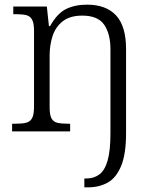

<svg xmlns="http://www.w3.org/2000/svg" viewBox="-20 -564 662 824"><path d="M342 240V202H351Q383 202 406.5 184.5Q430 167 442 124.5Q454 82 454 9V-353Q454 -419 427 -458Q400 -497 333 -497Q280 -497 249 -472.5Q218 -448 205.5 -409Q193 -370 193 -326V-103Q193 -71 201 -56Q209 -41 226.5 -37Q244 -33 272 -33H281V0H32V-33H48Q76 -33 93 -37.5Q110 -42 118 -57.5Q126 -73 126 -106V-433Q126 -465 117.5 -480Q109 -495 92.5 -499Q76 -503 52 -503H37V-536H181L190 -452H195Q225 -506 263 -525Q301 -544 354 -544Q435 -544 478 -498Q521 -452 521 -353V8Q521 97 500 148Q479 199 442.5 219.5Q406 240 358 240Z"/></svg>

Font: Noto Rashi Hebrew Light
Style: Regular
Weight: 300
Version: Version 1.006